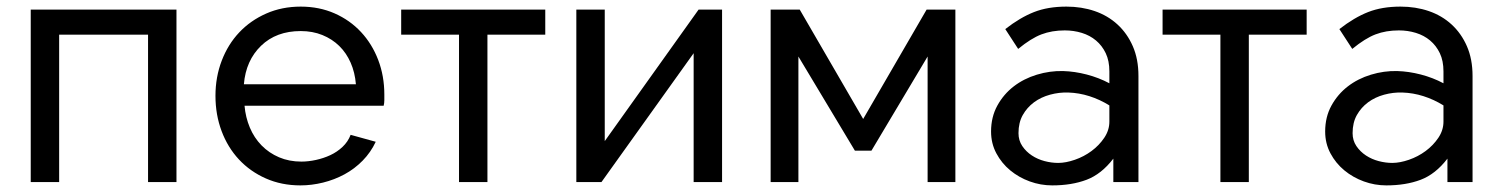

<svg xmlns="http://www.w3.org/2000/svg" viewBox="-20 -551 4534 581"><path d="M514 0H428V-446H159V0H73V-522H514Z M889 10Q832 10 784.5 -11Q737 -32 703 -68.5Q669 -105 650.5 -154.5Q632 -204 632 -261Q632 -318 651 -367.5Q670 -417 704 -453Q738 -489 785.5 -510Q833 -531 890 -531Q946 -531 992.5 -510.5Q1039 -490 1072.5 -454Q1106 -418 1124.5 -369.5Q1143 -321 1143 -265Q1143 -257 1143 -248Q1143 -239 1141 -231H720Q723 -196 736 -165Q749 -134 771.5 -111Q794 -88 824.5 -75Q855 -62 892 -62Q913 -62 936 -67Q959 -72 979.5 -81.5Q1000 -91 1016.5 -106.5Q1033 -122 1041 -143L1117 -122Q1102 -90 1077.5 -65Q1053 -40 1022.5 -23.5Q992 -7 957.5 1.5Q923 10 889 10ZM1057 -296Q1054 -332 1041 -361.5Q1028 -391 1006.5 -412Q985 -433 955.5 -445Q926 -457 890 -457Q816 -457 770 -412.5Q724 -368 718 -296Z M1455 0H1369V-446H1194V-522H1630V-446H1455Z M1810 -124 2094 -522H2165V0H2079V-390L1800 0H1724V-522H1810Z M2592 -191 2784 -522H2871V0H2787V-380L2617 -95H2567L2396 -380V0H2312V-522H2400Z M3164 10Q3129 10 3096 -2Q3063 -14 3037 -35.5Q3011 -57 2995 -87Q2979 -117 2979 -153Q2979 -197 2998 -231.5Q3017 -266 3047.5 -289.5Q3078 -313 3117.5 -325Q3157 -337 3197 -336Q3232 -335 3268.5 -325.5Q3305 -316 3337 -299V-335Q3337 -367 3326 -390Q3315 -413 3296.5 -428.5Q3278 -444 3253.5 -451.5Q3229 -459 3202 -459Q3163 -459 3131.5 -447Q3100 -435 3061 -403L3022 -463Q3067 -498 3109 -514.5Q3151 -531 3207 -531Q3253 -531 3292.5 -517.5Q3332 -504 3361.5 -477Q3391 -450 3408 -411Q3425 -372 3425 -321V0H3349V-71Q3313 -24 3268 -7Q3223 10 3164 10ZM3337 -183V-232Q3308 -250 3276.5 -260Q3245 -270 3213 -271Q3185 -272 3157.5 -264.5Q3130 -257 3109 -241.5Q3088 -226 3075 -203Q3062 -180 3062 -148Q3062 -126 3073.5 -109Q3085 -92 3102.5 -80.5Q3120 -69 3141 -63.5Q3162 -58 3182 -58Q3205 -58 3232.5 -67.5Q3260 -77 3283 -94Q3306 -111 3321.5 -134Q3337 -157 3337 -183Z M3759 0H3673V-446H3498V-522H3934V-446H3759Z M4175 10Q4140 10 4107 -2Q4074 -14 4048 -35.5Q4022 -57 4006 -87Q3990 -117 3990 -153Q3990 -197 4009 -231.5Q4028 -266 4058.5 -289.5Q4089 -313 4128.5 -325Q4168 -337 4208 -336Q4243 -335 4279.5 -325.5Q4316 -316 4348 -299V-335Q4348 -367 4337 -390Q4326 -413 4307.5 -428.5Q4289 -444 4264.5 -451.5Q4240 -459 4213 -459Q4174 -459 4142.5 -447Q4111 -435 4072 -403L4033 -463Q4078 -498 4120 -514.5Q4162 -531 4218 -531Q4264 -531 4303.5 -517.5Q4343 -504 4372.5 -477Q4402 -450 4419 -411Q4436 -372 4436 -321V0H4360V-71Q4324 -24 4279 -7Q4234 10 4175 10ZM4348 -183V-232Q4319 -250 4287.5 -260Q4256 -270 4224 -271Q4196 -272 4168.5 -264.5Q4141 -257 4120 -241.5Q4099 -226 4086 -203Q4073 -180 4073 -148Q4073 -126 4084.5 -109Q4096 -92 4113.5 -80.5Q4131 -69 4152 -63.5Q4173 -58 4193 -58Q4216 -58 4243.5 -67.5Q4271 -77 4294 -94Q4317 -111 4332.5 -134Q4348 -157 4348 -183Z"/></svg>

Font: IngvarSans
Style: Regular
Weight: 500
Version: Version 3.000